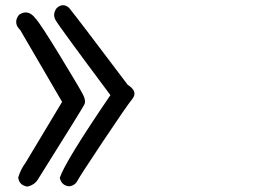

<svg xmlns="http://www.w3.org/2000/svg" viewBox="-20 -725 1040 726"><path d="M194.3 -694.3Q217.8 -715.8 241.2 -695.3Q271.5 -658.2 462.9 -404.3Q502.9 -378.9 480.5 -351.1Q458 -323.2 370.1 -191.4Q282.2 -59.6 272.5 -41Q262.7 -22.5 240.2 -20.5Q211.9 -24.4 206.1 -52.7Q225.6 -113.3 397.5 -365.2Q202.1 -627 189.9 -649.4Q177.7 -671.9 194.3 -694.3ZM51.8 -668.9Q85.9 -692.4 114.3 -655.3Q132.8 -635.7 208 -512.2Q283.2 -388.7 294.4 -366.2Q305.7 -343.8 298.8 -329.6Q292 -315.4 126 -50.8Q112.3 -25.4 83 -19.5Q52.7 -24.4 48.8 -53.7Q57.6 -84 77.1 -110.4L214.8 -339.8L56.6 -611.3Q28.3 -638.7 51.8 -668.9Z"/></svg>

Font: NaikaiFont
Style: Regular
Weight: 400
Version: Version 1.67